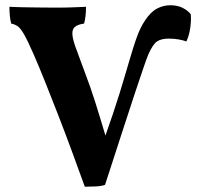

<svg xmlns="http://www.w3.org/2000/svg" viewBox="-20 -705 766 733"><path d="M303.8 7.8Q280.4 -57 254.5 -127.4Q228.6 -197.8 202.1 -266Q175.6 -334.2 151.5 -394.3Q127.4 -454.4 108 -498.6Q85.2 -550.8 71.6 -574.3Q58 -597.8 47.1 -605.1Q36.2 -612.4 22.8 -615Q19.2 -627.6 17.6 -644.2Q16 -660.8 16 -679Q30.8 -678 58.2 -677.5Q85.6 -677 117.8 -676.5Q150 -676 178.2 -676Q199.6 -676 214.7 -676Q229.8 -676 243.1 -676.5Q256.4 -677 271.6 -677.5Q286.8 -678 308.4 -679Q308.4 -658 306.3 -642.1Q304.2 -626.2 301 -615Q278 -611.8 266.4 -602.7Q254.8 -593.6 256.4 -572.6Q258 -551.6 273 -512.6Q289.6 -466.8 302 -434.1Q314.4 -401.4 324 -373.8Q333.6 -346.2 343.1 -316.7Q352.6 -287.2 364 -249.2Q375.4 -211.2 392 -156H371.6Q394.8 -221.6 410.3 -267.7Q425.8 -313.8 436.6 -348.9Q447.4 -384 456.6 -415.2Q465.8 -446.4 476.4 -482.2Q489.2 -525.8 498.7 -553.1Q508.2 -580.4 516.7 -597.5Q525.2 -614.6 533.6 -626.8Q555.4 -659.8 579.7 -672.4Q604 -685 630 -685Q657.8 -685 677.7 -674.8Q697.6 -664.6 708.2 -650.6Q710.6 -628.6 706.3 -598.4Q702 -568.2 691.4 -546.8Q680.8 -551 663.1 -554.3Q645.4 -557.6 624 -557.6Q595.6 -557.6 579.4 -546.7Q563.2 -535.8 545.6 -495.6Q538.8 -478.8 526.3 -442.1Q513.8 -405.4 493.9 -345.9Q474 -286.4 446.4 -200.7Q418.8 -115 381 0.8Q366.2 5.8 344.5 6.8Q322.8 7.8 303.8 7.8Z"/></svg>

Font: Vollkorn
Style: Regular
Weight: 400
Designer: Friedrich Althausen
Foundry: Friedrich Althausen
Version: Version 4.104